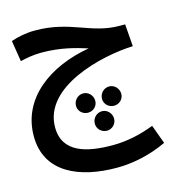

<svg xmlns="http://www.w3.org/2000/svg" viewBox="-116 -621 907 991"><g transform="rotate(-15 338.0 -126.0)"><path d="M387 271C472 271 565 252 655 210L618 109C546 137 471 153 397 153C260 153 132 124 132 -13C132 -230 460 -308 628 -314L619 -433H590C436 -433 351 -523 161 -523C114 -523 68 -514 32 -501L50 -389C80 -396 118 -404 163 -404C268 -404 344 -381 405 -362C189 -325 14 -199 14 3C14 199 189 271 387 271ZM317 -42C345 -42 368 -64 368 -92C368 -121 345 -145 317 -145C288 -145 265 -121 265 -92C265 -64 288 -42 317 -42ZM456 -42C484 -42 507 -64 507 -92C507 -121 484 -145 456 -145C427 -145 404 -121 404 -92C404 -64 427 -42 456 -42ZM387 73C415 73 438 50 438 22C438 -7 415 -31 387 -31C358 -31 335 -7 335 22C335 50 358 73 387 73Z"/></g></svg>

Font: Noto Sans Arabic UI SmBd
Style: Regular
Weight: 600
Designer: Monotype Design Team, Nadine Chahine and Nizar Qandah
Foundry: Monotype Imaging Inc.
Version: Version 2.010